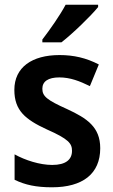

<svg xmlns="http://www.w3.org/2000/svg" viewBox="-20 -786 482 816"><path d="M397 -756V-766H259C235 -721 193 -661 160 -618V-606H241C289 -643 367 -719 397 -756ZM406 -156C406 -246 350 -283 266 -322C179 -361 160 -377 160 -409C160 -440 185 -457 232 -457C279 -457 319 -441 362 -420L400 -512C346 -540 293 -552 233 -552C116 -552 41 -500 41 -404C41 -316 88 -278 179 -236C272 -195 286 -176 286 -145C286 -108 260 -85 202 -85C149 -85 87 -105 42 -130V-22C87 0 134 10 201 10C331 10 406 -47 406 -156Z"/></svg>

Font: Noto Sans Kannada SemiCondensed SemiBold
Style: Regular
Weight: 600
Width: 4
Designer: Jelle Bosma - Monotype Design Team
Foundry: Monotype Imaging Inc.
Version: Version 2.005